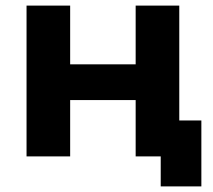

<svg xmlns="http://www.w3.org/2000/svg" viewBox="-20 -558 761 685"><path d="M74.7 0V-537.9H230.3V-328.5H464V-537.9H619.6V0H464V-200.9H230.3V0ZM553.4 107V-35.9L588.5 0H464V-128.1H698.4V107Z"/></svg>

Font: Montserrat Alternates Thin
Style: Regular
Weight: 100
Designer: Julieta Ulanovsky
Foundry: Julieta Ulanovsky
Version: Version 9.000